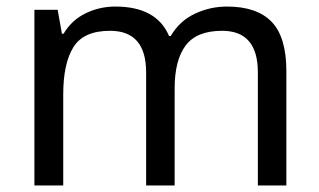

<svg xmlns="http://www.w3.org/2000/svg" viewBox="-20 -566 975 586"><path d="M673 -546Q764 -546 809 -499.5Q854 -453 854 -349V0H767V-345Q767 -472 658 -472Q580 -472 546.5 -427Q513 -382 513 -296V0H426V-345Q426 -472 316 -472Q235 -472 204 -422Q173 -372 173 -278V0H85V-536H156L169 -463H174Q199 -505 241.5 -525.5Q284 -546 332 -546Q458 -546 496 -456H501Q528 -502 574.5 -524Q621 -546 673 -546Z"/></svg>

Font: Noto Sans Kaithi
Style: Regular
Weight: 400
Designer: Monotype Design Team
Foundry: Monotype Imaging Inc.
Version: Version 2.005; ttfautohint (v1.8.4.7-5d5b)